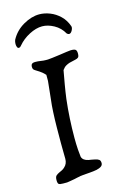

<svg xmlns="http://www.w3.org/2000/svg" viewBox="-134 -958 653 1012"><g transform="rotate(-15 193.0 -452.0)"><path d="M188 -899Q216 -899 245.5 -887.5Q275 -876 299 -853Q323 -830 335 -796Q339 -787 331.5 -772.5Q324 -758 314 -758Q308 -758 302 -764Q283 -798 250 -816Q217 -834 186 -834Q153 -834 115.5 -814.5Q78 -795 53 -765Q46 -756 39 -756Q33 -756 30 -763.5Q27 -771 27 -780Q27 -792 31 -802Q55 -847 100 -873Q145 -899 188 -899ZM79 -5Q61 -5 55.5 -9.5Q50 -14 50 -31Q50 -49 57.5 -55.5Q65 -62 74 -66Q83 -70 91 -74Q99 -78 106 -85Q124 -101 124 -128Q124 -142 123.5 -164.5Q123 -187 123 -213Q123 -254 123.5 -298.5Q124 -343 126 -382Q128 -421 131 -443Q134 -469 136.5 -495Q139 -521 142 -548V-581Q132 -592 125 -597.5Q118 -603 112 -607L93 -619Q86 -623 82.5 -627.5Q79 -632 79 -642Q79 -662 101 -662Q118 -662 132.5 -659.5Q147 -657 160 -657H171Q176 -657 196 -659.5Q216 -662 238 -665Q258 -668 276 -670.5Q294 -673 298 -673H304Q320 -673 326 -667.5Q332 -662 332 -647Q332 -631 326.5 -626Q321 -621 311 -619Q303 -617 294 -615Q285 -613 277 -611Q267 -608 256.5 -602Q246 -596 236 -582Q229 -544 222.5 -506.5Q216 -469 211 -431Q199 -328 199 -221Q199 -202 199.5 -188Q200 -174 201 -158Q202 -142 205 -117Q211 -96 241 -90Q248 -89 256.5 -87.5Q265 -86 274 -84Q289 -81 296 -75.5Q303 -70 303 -57Q303 -47 295.5 -40.5Q288 -34 269 -29Q260 -27 250 -26Q240 -25 230 -24L192 -21Q189 -20 184 -20Q179 -20 172 -18Q166 -17 158.5 -15.5Q151 -14 143 -12Q130 -10 117.5 -7.5Q105 -5 101 -5Z"/></g></svg>

Font: Fuzzy Bubbles
Style: Regular
Weight: 400
Designer: Robert E. Leuschke
Foundry: Robert E. Leuschke
Version: Version 1.010; ttfautohint (v1.8.3)